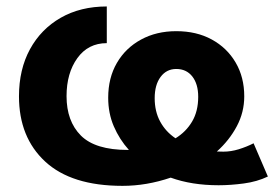

<svg xmlns="http://www.w3.org/2000/svg" viewBox="-20 -573 879 603"><path d="M364.7 10.7Q204.6 10.7 122.1 -65.4Q39.6 -141.6 39.6 -270.5Q39.6 -355 74.2 -418.5Q108.9 -481.9 170.9 -517.3Q232.9 -552.7 315.4 -552.7V-437.5Q256.8 -437.5 222.9 -390.4Q189 -343.3 189 -271Q189 -192.4 234.1 -147.2Q279.3 -102.1 381.3 -102.1Q383.3 -102.1 384.8 -102.1Q355 -135.3 337.4 -176.3Q319.8 -217.3 319.8 -266.1Q319.8 -328.6 347.2 -375.5Q374.5 -422.4 422.9 -448.7Q471.2 -475.1 533.7 -475.1Q597.2 -475.1 645 -449Q692.9 -422.9 720 -376.7Q747.1 -330.6 747.1 -270.5Q747.1 -220.2 723.6 -176.3Q700.2 -132.3 661.1 -97.2Q671.4 -96.7 681.6 -96.7Q705.1 -96.7 729.7 -104.2Q754.4 -111.8 776.4 -123L821.3 -18.6Q787.6 -2.4 745.8 3.2Q704.1 8.8 666.5 8.8Q582 8.8 516.1 -15.1Q440.4 10.7 364.7 10.7ZM531.2 -138.7Q564 -158.7 583.3 -191.2Q602.5 -223.6 602.5 -269Q602.5 -309.1 584 -332.8Q565.4 -356.4 533.7 -356.4Q502.9 -356.4 484.4 -331.5Q465.8 -306.6 465.8 -264.6Q465.8 -222.7 483.2 -190.9Q500.5 -159.2 531.2 -138.7Z"/></svg>

Font: Inter
Style: Bold
Weight: 700
Designer: Rasmus Andersson
Foundry: rsms
Version: Version 4.001;git-9221beed3